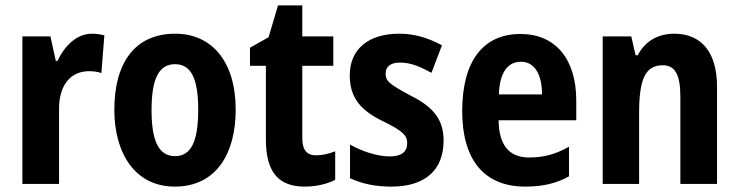

<svg xmlns="http://www.w3.org/2000/svg" viewBox="-20 -682 2740 712"><path d="M321 -557C262 -557 218 -509 193 -456H187L167 -547H63V0H199V-279C199 -369 244 -418 310 -418C327 -418 343 -416 356 -411L367 -551C351 -555 335 -557 321 -557Z M854 -275C854 -456 764 -557 630 -557C477 -557 404 -445 404 -275C404 -112 482 10 628 10C783 10 854 -114 854 -275ZM542 -273C542 -388 568 -444 629 -444C690 -444 715 -388 715 -275C715 -160 690 -103 629 -103C568 -103 542 -161 542 -273Z M1152 -106C1118 -106 1101 -126 1101 -169V-438H1216V-547H1101V-662H1011L976 -544L907 -505V-438H966V-165C966 -41 1015 10 1110 10C1154 10 1193 0 1223 -15V-121C1198 -111 1174 -106 1152 -106Z M1625 -161C1625 -249 1575 -291 1500 -329C1424 -370 1410 -381 1410 -409C1410 -435 1428 -450 1464 -450C1504 -450 1542 -433 1580 -412L1619 -514C1567 -542 1517 -557 1460 -557C1347 -557 1277 -500 1277 -403C1277 -319 1318 -273 1397 -234C1478 -195 1490 -178 1490 -151C1490 -119 1469 -102 1425 -102C1377 -102 1320 -122 1278 -146V-21C1324 0 1372 10 1432 10C1555 10 1625 -50 1625 -161Z M1910 -556C1772 -556 1694 -456 1694 -270C1694 -92 1773 10 1928 10C1993 10 2043 -2 2090 -28V-138C2039 -109 1995 -98 1942 -98C1868 -98 1830 -144 1829 -236H2117V-309C2117 -462 2041 -556 1910 -556ZM1912 -453C1963 -453 1990 -405 1990 -332H1830C1833 -417 1865 -453 1912 -453Z M2480 -557C2421 -557 2372 -530 2345 -477H2337L2321 -547H2215V0H2350V-261C2350 -387 2372 -440 2438 -440C2486 -440 2503 -400 2503 -323V0H2639V-360C2639 -491 2579 -557 2480 -557Z"/></svg>

Font: Noto Sans Devanagari UI Condensed
Style: Bold
Weight: 700
Width: 3
Designer: Jelle Bosma - Monotype Design Team
Foundry: Monotype Imaging Inc.
Version: Version 2.004